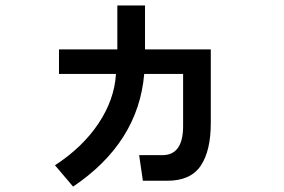

<svg xmlns="http://www.w3.org/2000/svg" viewBox="-20 -649 1040 704"><path d="M181.6 -43Q282.2 -108.4 340.8 -195.8Q399.4 -283.2 405.3 -377.9H196.3V-467.8H410.2V-628.9H511.7V-467.8H752.9V-198.2Q752.9 -95.7 715.8 -41Q678.7 13.7 593.8 13.7H503.9L490.2 -80.1H575.2Q651.4 -80.1 651.4 -186.5V-377.9H508.8Q487.3 -126 248 35.2Z"/></svg>

Font: Gothic A1 SemiBold
Style: Regular
Weight: 600
Version: Version 2.50